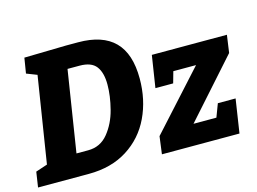

<svg xmlns="http://www.w3.org/2000/svg" viewBox="-101 -876 1401 1045"><g transform="rotate(-15 599.0 -353.5)"><path d="M409 -707Q546 -707 614 -638.5Q682 -570 682 -430Q682 -311 635.5 -213Q589 -115 498 -57.5Q407 0 280 0H-6L7 -86L73 -108L150 -593L91 -616L105 -702L341 -707ZM310 -125Q379 -125 422.5 -178.5Q466 -232 485 -306Q504 -380 504 -444Q504 -511 477 -546.5Q450 -582 384 -582H316L244 -125ZM1202 -537 1188 -438 901 -116H1030L1058 -190H1158L1129 0H692L705 -99L997 -421H869L851 -357H751L779 -537Z"/></g></svg>

Font: Bitter Pro ExtraBold
Style: Italic
Weight: 800
Italic angle: -9°
Designer: Sol Matas, and Bitter project Authors
Foundry: Sol Matas
Version: Version 1.010